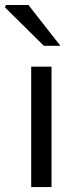

<svg xmlns="http://www.w3.org/2000/svg" viewBox="-44 -755 311 775"><path d="M81.9 0V-486H164V0ZM133.1 -570 -24.3 -725.6 -19.3 -734.7H70.9L199.9 -570Z"/></svg>

Font: SourceSans3VF
Style: Regular
Weight: 200
Designer: Paul D. Hunt
Foundry: Adobe
Version: Version 3.052;hotconv 1.1.0;makeotfexe 2.6.0